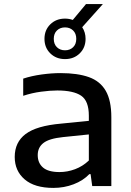

<svg xmlns="http://www.w3.org/2000/svg" viewBox="-20 -910 640 939"><path d="M241 9Q149 9 100.5 -32.8Q52 -74.5 52 -142.5Q52 -214.5 105.5 -254.8Q159 -295 279.5 -305.5L414.5 -319V-344Q414.5 -416.5 376.8 -442Q339 -467.5 260 -467.5Q225 -467.5 180.5 -461.5Q136 -455.5 93.5 -441.5V-525.5Q134.5 -539 183.8 -545.8Q233 -552.5 276 -552.5Q359.5 -552.5 414.8 -532.8Q470 -513 497.2 -465.8Q524.5 -418.5 524.5 -336.5V0H431L423 -58.5H417Q386.5 -26.5 340 -8.8Q293.5 9 241 9ZM164.5 -151.5Q164.5 -113 190.2 -90.8Q216 -68.5 271 -68.5Q309.5 -68.5 347 -82.5Q384.5 -96.5 414.5 -125V-252.5L288 -239.5Q220.5 -232.5 192.5 -210.8Q164.5 -189 164.5 -151.5ZM298 -621Q254.5 -621 226 -649Q197.5 -677 197.5 -720Q197.5 -763 226 -791Q254.5 -819 298 -819Q318 -819 336 -812.5L400.5 -890H483L382 -777Q398.5 -752 398.5 -720Q398.5 -677 370 -649Q341.5 -621 298 -621ZM298 -664Q322 -664 337.5 -679Q353 -694 353 -720Q353 -746 337.5 -761Q322 -776 298 -776Q274 -776 258.5 -761Q243 -746 243 -720Q243 -694 258.5 -679Q274 -664 298 -664Z"/></svg>

Font: Encode Sans Expanded Expanded Medium
Style: Regular
Weight: 500
Width: 7
Designer: Multiple Designers
Foundry: Impallari Type
Version: Version 3.000; ttfautohint (v1.8.3) -l 8 -r 50 -G 200 -x 14 